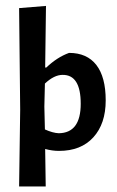

<svg xmlns="http://www.w3.org/2000/svg" viewBox="-20 -512 404 661"><path d="M183.2 7.5Q159.8 7.5 135.5 0.9L137.4 129.9H45.8L49.5 -134.6L45.8 -484.1L138.3 -491.6L135.5 -279.4H139.3Q176.6 -315 217.8 -329.9Q279.4 -329.9 311.7 -288.3Q343.9 -246.7 343.9 -166.4Q343.9 -86 301.4 -39.3Q258.9 7.5 183.2 7.5ZM182.2 -53.3Q257.9 -54.2 257.9 -154.7Q257.9 -255.1 195.3 -254.2Q166.4 -254.2 134.6 -224.3L132.7 -144.9L134.6 -66.4Q161.7 -54.2 182.2 -53.3Z"/></svg>

Font: Gurajada
Style: Regular
Weight: 400
Designer: Purushoth Kumar Guthula
Foundry: SiliconAndhra, USA.
Version: Version 1.0.3; ttfautohint (v1.2.42-39fb)